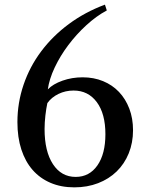

<svg xmlns="http://www.w3.org/2000/svg" viewBox="-20 -797 630 827"><path d="M300 10C337.3 10 371.5 4 402.5 -8C433.5 -20 460.2 -36.8 482.5 -58.5C504.8 -80.2 522.2 -106.2 534.5 -136.5C546.8 -166.8 553 -200 553 -236C553 -270 547.7 -301 537 -329C526.3 -357 511.5 -381 492.5 -401C473.5 -421 450.7 -436.5 424 -447.5C397.3 -458.5 368 -464 336 -464C305.3 -464 276.3 -459.2 249 -449.5C221.7 -439.8 200.7 -427.3 186 -412C190 -441.3 199.8 -472.7 215.5 -506C231.2 -539.3 250.7 -571.5 274 -602.5C297.3 -633.5 323.3 -662.2 352 -688.5C380.7 -714.8 410 -736 440 -752L432 -777C374.7 -755.7 322.8 -727.8 276.5 -693.5C230.2 -659.2 190.5 -620 157.5 -576C124.5 -532 99.2 -484 81.5 -432C63.8 -380 55 -326.3 55 -271C55 -227 60.7 -187.7 72 -153C83.3 -118.3 99.5 -89 120.5 -65C141.5 -41 167.2 -22.5 197.5 -9.5C227.8 3.5 262 10 300 10ZM306 -35C264.7 -35 232 -53.3 208 -90C184 -126.7 172 -177 172 -241C172 -259.7 173.2 -279.2 175.5 -299.5C177.8 -319.8 180.7 -337.7 184 -353C196 -369.7 212 -382.8 232 -392.5C252 -402.2 273.7 -407 297 -407C339 -407 372.3 -390.3 397 -357C421.7 -323.7 434 -277.7 434 -219C434 -162.3 422.5 -117.5 399.5 -84.5C376.5 -51.5 345.3 -35 306 -35Z"/></svg>

Font: Libre Caslon Text
Style: Regular
Weight: 400
Designer: Pablo Impallari, Rodrigo Fuenzalida
Foundry: Pablo Impallari, Rodrigo Fuenzalida
Version: Version 1.000; ttfautohint (v0.93) -l 8 -r 50 -G 200 -x 14 -